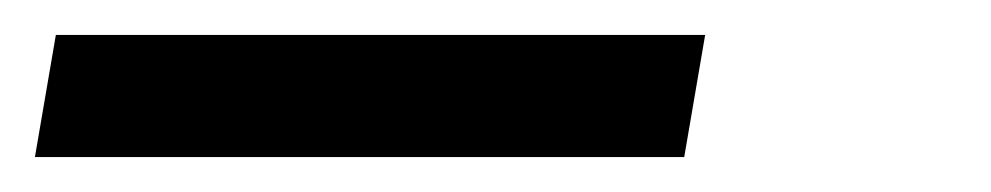

<svg xmlns="http://www.w3.org/2000/svg" viewBox="-48 125 568 110"><path d="M-28 215 -16 145H356L344 215Z"/></svg>

Font: Iosevka SS04 Oblique
Style: Regular
Weight: 400
Italic angle: -9°
Monospace: yes
Designer: Belleve Invis
Foundry: Belleve Invis
Version: Version 19.0.0; ttfautohint (v1.8.4)